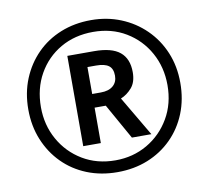

<svg xmlns="http://www.w3.org/2000/svg" viewBox="-81 -814 992 913"><g transform="rotate(-10 415.5 -357.0)"><path d="M415 10Q335 10 268 -17Q201 -44 152 -93.5Q103 -143 75.5 -210Q48 -277 48 -357Q48 -437 75.5 -504Q103 -571 152 -620.5Q201 -670 268 -697Q335 -724 415 -724Q492 -724 558.5 -697Q625 -670 675.5 -620.5Q726 -571 754 -504Q782 -437 782 -357Q782 -277 755 -210Q728 -143 678.5 -93.5Q629 -44 562 -17Q495 10 415 10ZM415 -47Q500 -47 569 -87Q638 -127 679 -197Q720 -267 720 -357Q720 -443 681 -513.5Q642 -584 573 -625.5Q504 -667 415 -667Q326 -667 257 -627Q188 -587 148.5 -517Q109 -447 109 -357Q109 -271 148.5 -200.5Q188 -130 257 -88.5Q326 -47 415 -47ZM275 -140V-576H404Q489 -576 528.5 -543.5Q568 -511 568 -446Q568 -398 544.5 -371Q521 -344 491 -332L604 -140H510L414 -311H360V-140ZM402 -377Q440 -377 461 -395Q482 -413 482 -444Q482 -478 462.5 -492.5Q443 -507 402 -507H360V-377Z"/></g></svg>

Font: Noto Sans Syriac Medium
Style: Regular
Weight: 500
Designer: Patrick Giasson and the Monotype Design Team
Foundry: Monotype Imaging Inc.
Version: Version 3.000; ttfautohint (v1.8.4.7-5d5b)